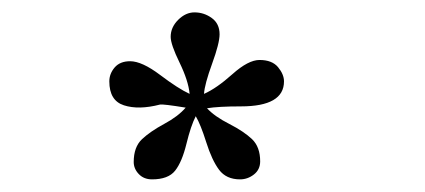

<svg xmlns="http://www.w3.org/2000/svg" viewBox="-20 -718 680 307"><path d="M276.9 -545.9Q240.7 -551.8 235.8 -550.8Q201.7 -542 178.2 -549.6Q154.8 -557.1 154.8 -587.9Q154.8 -600.1 163.3 -610.1Q171.9 -620.1 188 -620.1Q207 -620.1 236.1 -598.1Q265.1 -576.2 283.2 -567.9Q281.2 -588.9 267.1 -617.9Q252.9 -647 252.9 -659.2Q252.9 -674.3 264.9 -686.3Q276.9 -698.2 291 -698.2Q306.2 -698.2 318.6 -689.2Q331.1 -680.2 331.1 -663.1Q331.1 -648.9 319.1 -616Q307.1 -583 306.2 -567.9Q326.2 -576.7 351.6 -599.4Q377 -622.1 395 -622.1Q415 -622.1 424.6 -610.6Q434.1 -599.1 434.1 -587.9Q434.1 -547.9 365.2 -547.9Q329.1 -547.9 311 -544.9Q323.2 -531.7 346.7 -519.8Q370.1 -507.8 383.1 -495.4Q396 -482.9 396 -460Q396 -446.8 386 -439Q376 -431.2 363.8 -431.2Q341.8 -431.2 330.3 -446.5Q318.8 -461.9 309.8 -490.5Q300.8 -519 293 -532.2Q285.2 -517.1 278.1 -488Q271 -459 260 -445.1Q249 -431.2 223.1 -431.2Q210 -431.2 201.9 -439.7Q193.8 -448.2 193.8 -459Q193.8 -482.9 207 -495.4Q220.2 -507.8 242.4 -519.8Q264.6 -531.7 276.9 -545.9Z"/></svg>

Font: Linux Libertine Mono
Style: Mono
Weight: 400
Designer: Philipp H. Poll
Foundry: Philipp H. Poll
Version: Version 5.1.7 ; ttfautohint (v0.9)